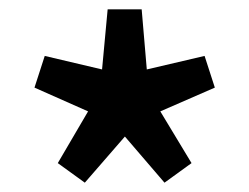

<svg xmlns="http://www.w3.org/2000/svg" viewBox="-20 -825 535 412"><path d="M162 -433 104 -475 169 -586 54 -637 76 -705 199 -676 211 -805H284L295 -676L419 -705L441 -637L324 -586L391 -475L333 -433L248 -532Z"/></svg>

Font: Noto Sans SC Thin SemiBold
Style: Regular
Weight: 600
Version: Version 2.004-H2;hotconv 1.0.118;makeotfexe 2.5.65603